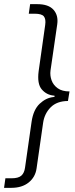

<svg xmlns="http://www.w3.org/2000/svg" viewBox="-56 -743 363 924"><path d="M123.5 -723Q177.5 -723 201.5 -696Q225.5 -669 219.5 -626.5L187 -403Q184 -379.5 192.2 -356.5Q200.5 -333.5 221.8 -318.2Q243 -303 278.5 -303L271 -257Q217.5 -256.5 187.8 -226.5Q158 -196.5 151.5 -152L120 67.5Q114 109.5 82 135.2Q50 161 -1.5 161H-36.5L-30 115H-0.5Q32.5 115 46.8 102.2Q61 89.5 64.5 63.5L96 -157Q104.5 -215 135 -243.8Q165.5 -272.5 201.5 -276Q206.5 -277 207.5 -279.8Q208.5 -282.5 202.5 -283Q168 -286 145 -312.8Q122 -339.5 130 -400.5L161.5 -623Q165.5 -651 155.2 -664Q145 -677 111 -677H82.5L89 -723Z"/></svg>

Font: Public Sans ExtraLight
Style: Italic
Weight: 200
Italic angle: -8°
Designer: The Public Sans project authors (U.S. Web Design System). Libre Franklin designed by Pablo Impallari and Rodrigo Fuenzal
Version: Version 1.007; ttfautohint (v1.8.1) -l 8 -r 50 -G 200 -x 14 